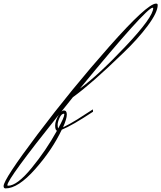

<svg xmlns="http://www.w3.org/2000/svg" viewBox="-283 -728 898 1069"><path d="M75 -91Q75 -95 73 -95Q59 -95 48.5 -72Q38 -49 38 -33.5Q38 -18 41 -13Q75 -75 75 -91ZM570 -683Q570 -685 567 -685Q532 -685 162 -235Q263 -308 416.5 -470.5Q570 -633 570 -683ZM-242 303Q-242 306 -238 306Q-188 306 -107.5 208Q-27 110 34 0Q24 -4 24 -29.5Q24 -55 45 -90Q-242 269 -242 303ZM586 -708Q595 -708 595 -700Q595 -659 539 -584Q483 -509 402 -432Q227 -262 123 -187L59 -107Q67 -113 73 -113Q89 -113 89 -90Q89 -67 68 -19Q105 -37 147 -63L234 -119L235 -106Q117 -28 61 -6Q8 106 -87 213.5Q-182 321 -252 321Q-263 321 -263 308Q-263 271 -74 20Q115 -231 326 -469.5Q537 -708 586 -708Z"/></svg>

Font: Herr Von Muellerhoff
Style: Regular
Weight: 400
Version: Version 1.000